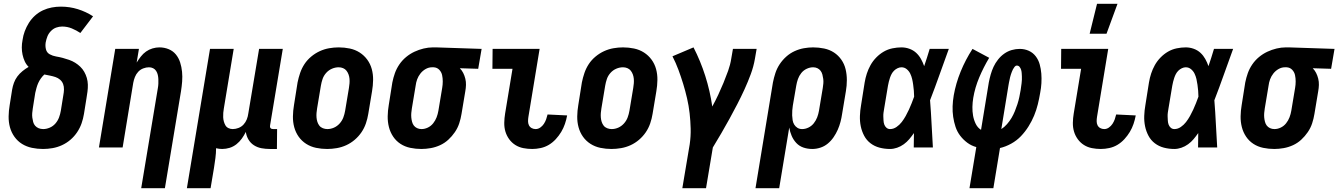

<svg xmlns="http://www.w3.org/2000/svg" viewBox="-20 -778 7061 1013"><path d="M207 8Q177 8 148.5 2Q120 -4 96.5 -18.5Q73 -33 56.5 -56Q40 -79 32.5 -106.5Q25 -134 25.5 -164Q26 -194 31 -223L44 -305Q47 -323 53.5 -341Q60 -359 71.5 -374.5Q83 -390 99 -403Q115 -416 131 -425Q118 -438 110.5 -454.5Q103 -471 99 -489.5Q95 -508 95 -527.5Q95 -547 99 -567Q102 -590 110.5 -613Q119 -636 132.5 -657.5Q146 -679 165 -696Q184 -713 206.5 -723.5Q229 -734 253 -738.5Q277 -743 301 -743Q348 -743 391 -729.5Q434 -716 471 -692L404 -604Q383 -618 359 -628Q335 -638 308 -638Q292 -638 276.5 -632.5Q261 -627 248.5 -614Q236 -601 230 -585.5Q224 -570 221 -554Q218 -535 222.5 -517.5Q227 -500 242.5 -491.5Q258 -483 276 -480Q294 -477 311 -472.5Q328 -468 345 -462Q362 -456 376.5 -447Q391 -438 403.5 -426Q416 -414 424.5 -399Q433 -384 438 -367Q443 -350 443.5 -331.5Q444 -313 441.5 -294.5Q439 -276 436 -258L423 -177Q419 -152 410.5 -127.5Q402 -103 387 -80.5Q372 -58 351.5 -40.5Q331 -23 307 -12Q283 -1 257.5 3.5Q232 8 207 8ZM208 -97Q225 -97 242.5 -104.5Q260 -112 272.5 -126.5Q285 -141 291.5 -158.5Q298 -176 301 -194L314 -275Q317 -290 317.5 -305.5Q318 -321 313 -334.5Q308 -348 297 -357.5Q286 -367 272.5 -371.5Q259 -376 244 -379Q229 -382 214 -385Q204 -376 195.5 -364Q187 -352 181.5 -339.5Q176 -327 172.5 -314Q169 -301 166 -288L153 -206Q151 -194 150 -181.5Q149 -169 150.5 -157.5Q152 -146 155 -134.5Q158 -123 165.5 -114.5Q173 -106 184 -101.5Q195 -97 208 -97Z M725 215 813 -314Q815 -325 815.5 -337Q816 -349 815.5 -360.5Q815 -372 812.5 -383Q810 -394 804 -403.5Q798 -413 788 -418Q778 -423 766 -423Q751 -423 735.5 -417Q720 -411 709 -399Q698 -387 692 -372Q686 -357 683 -341L627 0H502L588 -520H713L701 -448Q711 -464 723 -479.5Q735 -495 750.5 -506Q766 -517 784.5 -522.5Q803 -528 821 -528Q847 -528 870 -518.5Q893 -509 908 -490.5Q923 -472 930.5 -448.5Q938 -425 940.5 -399.5Q943 -374 941 -348Q939 -322 935 -297L850 215Z M966 215 1088 -520H1213L1161 -206Q1159 -195 1158 -183Q1157 -171 1157.5 -159.5Q1158 -148 1161 -137Q1164 -126 1169.5 -116.5Q1175 -107 1185.5 -102Q1196 -97 1208 -97Q1223 -97 1238.5 -103Q1254 -109 1265 -121Q1276 -133 1282 -148Q1288 -163 1290 -179L1347 -520H1472L1405 -117Q1404 -113 1404.5 -109Q1405 -105 1407.5 -102Q1410 -99 1414 -98Q1418 -97 1422 -97H1442L1441 8H1404Q1381 8 1359.5 4Q1338 0 1320 -11.5Q1302 -23 1291 -41.5Q1280 -60 1277 -82Q1268 -64 1256 -47Q1244 -30 1227.5 -17Q1211 -4 1191.5 2Q1172 8 1152 8Q1144 8 1136 7Q1128 6 1120 4Q1120 30 1116.5 56Q1113 82 1109 108L1091 215Z M1706 8Q1676 8 1647.5 2Q1619 -4 1595.5 -19Q1572 -34 1556 -56.5Q1540 -79 1532.5 -106.5Q1525 -134 1525.5 -164Q1526 -194 1531 -223L1550 -343Q1555 -368 1563.5 -393Q1572 -418 1586.5 -440Q1601 -462 1622 -479.5Q1643 -497 1667 -508Q1691 -519 1716.5 -523.5Q1742 -528 1767 -528Q1797 -528 1825.5 -522Q1854 -516 1877.5 -501Q1901 -486 1917.5 -463.5Q1934 -441 1941.5 -413.5Q1949 -386 1948.5 -356Q1948 -326 1943 -297L1923 -177Q1919 -152 1910.5 -127Q1902 -102 1887 -80Q1872 -58 1851.5 -40.5Q1831 -23 1807 -12Q1783 -1 1757 3.5Q1731 8 1706 8ZM1707 -97Q1725 -97 1742 -104.5Q1759 -112 1772 -126.5Q1785 -141 1791.5 -158.5Q1798 -176 1801 -194L1821 -314Q1823 -326 1824 -338Q1825 -350 1824 -362Q1823 -374 1819 -385Q1815 -396 1808 -405Q1801 -414 1790 -418.5Q1779 -423 1767 -423Q1749 -423 1731.5 -415.5Q1714 -408 1701 -393.5Q1688 -379 1682 -361.5Q1676 -344 1673 -326L1653 -206Q1651 -194 1650 -182Q1649 -170 1650 -158Q1651 -146 1654.5 -135Q1658 -124 1665 -115Q1672 -106 1683.5 -101.5Q1695 -97 1707 -97Z M2203 8Q2173 8 2144.5 2Q2116 -4 2093 -19Q2070 -34 2054.5 -57Q2039 -80 2032 -107.5Q2025 -135 2025.5 -164.5Q2026 -194 2031 -223L2050 -343Q2055 -368 2063.5 -392Q2072 -416 2087 -438Q2102 -460 2122.5 -477Q2143 -494 2166.5 -505Q2190 -516 2215 -522Q2240 -528 2264 -528H2281L2521 -520L2503 -415L2406 -418Q2417 -407 2424 -393Q2431 -379 2435 -363Q2439 -347 2438.5 -330Q2438 -313 2435 -297L2415 -177Q2411 -152 2403 -127.5Q2395 -103 2380 -81Q2365 -59 2345.5 -41Q2326 -23 2302 -12Q2278 -1 2252.5 3.5Q2227 8 2203 8ZM2204 -97Q2221 -97 2237.5 -105Q2254 -113 2265.5 -127.5Q2277 -142 2283.5 -159Q2290 -176 2293 -194L2313 -314Q2316 -331 2316 -348.5Q2316 -366 2312.5 -382Q2309 -398 2297.5 -410Q2286 -422 2268 -423H2259Q2242 -423 2226 -414Q2210 -405 2198.5 -390.5Q2187 -376 2181 -359.5Q2175 -343 2173 -326L2153 -206Q2151 -194 2150 -182Q2149 -170 2150 -158.5Q2151 -147 2154 -135.5Q2157 -124 2163.5 -115.5Q2170 -107 2180.5 -102Q2191 -97 2204 -97Z M2788 8Q2764 8 2741 3.5Q2718 -1 2699 -13Q2680 -25 2666.5 -43.5Q2653 -62 2646.5 -84Q2640 -106 2640.5 -130.5Q2641 -155 2645 -179L2684 -415H2578L2579 -520H2827L2768 -162Q2766 -150 2766 -138.5Q2766 -127 2770.5 -117.5Q2775 -108 2784.5 -102.5Q2794 -97 2806 -97Q2819 -97 2830.5 -105Q2842 -113 2849.5 -124.5Q2857 -136 2861.5 -148.5Q2866 -161 2869 -174L2972 -169V-168Q2968 -146 2960.5 -124Q2953 -102 2941 -82Q2929 -62 2912.5 -44Q2896 -26 2876 -14Q2856 -2 2833 3Q2810 8 2788 8Z M3206 8Q3176 8 3147.5 2Q3119 -4 3095.5 -19Q3072 -34 3056 -56.5Q3040 -79 3032.5 -106.5Q3025 -134 3025.5 -164Q3026 -194 3031 -223L3050 -343Q3055 -368 3063.5 -393Q3072 -418 3086.5 -440Q3101 -462 3122 -479.5Q3143 -497 3167 -508Q3191 -519 3216.5 -523.5Q3242 -528 3267 -528Q3297 -528 3325.5 -522Q3354 -516 3377.5 -501Q3401 -486 3417.5 -463.5Q3434 -441 3441.5 -413.5Q3449 -386 3448.5 -356Q3448 -326 3443 -297L3423 -177Q3419 -152 3410.5 -127Q3402 -102 3387 -80Q3372 -58 3351.5 -40.5Q3331 -23 3307 -12Q3283 -1 3257 3.5Q3231 8 3206 8ZM3207 -97Q3225 -97 3242 -104.5Q3259 -112 3272 -126.5Q3285 -141 3291.5 -158.5Q3298 -176 3301 -194L3321 -314Q3323 -326 3324 -338Q3325 -350 3324 -362Q3323 -374 3319 -385Q3315 -396 3308 -405Q3301 -414 3290 -418.5Q3279 -423 3267 -423Q3249 -423 3231.5 -415.5Q3214 -408 3201 -393.5Q3188 -379 3182 -361.5Q3176 -344 3173 -326L3153 -206Q3151 -194 3150 -182Q3149 -170 3150 -158Q3151 -146 3154.5 -135Q3158 -124 3165 -115Q3172 -106 3183.5 -101.5Q3195 -97 3207 -97Z M3705 215H3580L3619 -17Q3625 -59 3624 -99.5Q3623 -140 3618.5 -180Q3614 -220 3605 -259Q3596 -298 3584.5 -335.5Q3573 -373 3559.5 -409.5Q3546 -446 3528 -481L3639 -528Q3676 -456 3701 -377.5Q3726 -299 3738 -216Q3755 -247 3769.5 -278Q3784 -309 3797 -340.5Q3810 -372 3821.5 -404Q3833 -436 3838 -468L3847 -520H3972L3963 -468Q3956 -427 3941 -386.5Q3926 -346 3908 -306.5Q3890 -267 3870 -228.5Q3850 -190 3829 -151.5Q3808 -113 3786 -75.5Q3764 -38 3741 0Z M4091 215H3966L4058 -343Q4063 -368 4071 -392.5Q4079 -417 4093.5 -439Q4108 -461 4128 -479Q4148 -497 4172 -508Q4196 -519 4221 -523.5Q4246 -528 4270 -528Q4300 -528 4328.5 -522Q4357 -516 4380 -501Q4403 -486 4419 -463Q4435 -440 4441.5 -412.5Q4448 -385 4448 -355.5Q4448 -326 4443 -297L4423 -177Q4420 -156 4414.5 -135Q4409 -114 4400 -93.5Q4391 -73 4378 -54Q4365 -35 4347.5 -20.5Q4330 -6 4308.5 1Q4287 8 4266 8Q4241 8 4219 0.5Q4197 -7 4181.5 -23.5Q4166 -40 4157 -61Q4148 -82 4144 -105ZM4212 -97Q4229 -97 4245.5 -105Q4262 -113 4273.5 -127.5Q4285 -142 4291.5 -159Q4298 -176 4301 -194L4321 -314Q4323 -326 4324 -338Q4325 -350 4323.5 -361.5Q4322 -373 4319 -384.5Q4316 -396 4309.5 -404.5Q4303 -413 4293 -418Q4283 -423 4270 -423Q4253 -423 4236 -415Q4219 -407 4207.5 -392.5Q4196 -378 4190 -361Q4184 -344 4181 -326L4163 -221Q4161 -208 4160 -195Q4159 -182 4159.5 -169Q4160 -156 4162 -143.5Q4164 -131 4170.5 -120.5Q4177 -110 4187.5 -103.5Q4198 -97 4212 -97Z M4676 8Q4647 8 4620.5 1Q4594 -6 4573 -22Q4552 -38 4539.5 -61.5Q4527 -85 4521.5 -111.5Q4516 -138 4517 -166.5Q4518 -195 4523 -223L4542 -343Q4546 -367 4553.5 -390Q4561 -413 4573 -434.5Q4585 -456 4603 -474.5Q4621 -493 4642.5 -505.5Q4664 -518 4688.5 -523Q4713 -528 4736 -528Q4758 -528 4778.5 -520.5Q4799 -513 4814 -499Q4829 -485 4839 -467Q4849 -449 4856 -429Q4864 -452 4871 -474.5Q4878 -497 4885 -520H4986Q4961 -452 4937 -384Q4913 -316 4887 -249Q4892 -187 4895 -124.5Q4898 -62 4902 0H4801Q4801 -19 4801.5 -38Q4802 -57 4802 -76Q4790 -59 4777.5 -44Q4765 -29 4748.5 -17Q4732 -5 4713 1.5Q4694 8 4676 8ZM4676 -97Q4694 -97 4710 -108Q4726 -119 4737.5 -134Q4749 -149 4758.5 -166Q4768 -183 4775.5 -199.5Q4783 -216 4790 -233.5Q4797 -251 4803 -268Q4803 -284 4801.5 -299.5Q4800 -315 4798 -330.5Q4796 -346 4792.5 -361Q4789 -376 4782.5 -389.5Q4776 -403 4764 -413Q4752 -423 4736 -423Q4726 -423 4715.5 -418Q4705 -413 4697 -405Q4689 -397 4684 -387.5Q4679 -378 4675.5 -367.5Q4672 -357 4669.5 -347Q4667 -337 4665 -326L4645 -206Q4643 -195 4641.5 -184Q4640 -173 4640.5 -162.5Q4641 -152 4641.5 -141.5Q4642 -131 4645.5 -121Q4649 -111 4657 -104Q4665 -97 4676 -97Z M5095 215 5131 -2Q5105 -9 5083.5 -25Q5062 -41 5046 -62Q5030 -83 5021.5 -108.5Q5013 -134 5009 -161.5Q5005 -189 5006 -217.5Q5007 -246 5012 -275Q5023 -338 5048.5 -400.5Q5074 -463 5111 -520L5199 -473Q5169 -423 5146.5 -369.5Q5124 -316 5115 -262Q5111 -238 5110.5 -214Q5110 -190 5114 -167.5Q5118 -145 5128 -124.5Q5138 -104 5156 -93L5197 -343Q5201 -364 5207 -385Q5213 -406 5222 -425.5Q5231 -445 5245.5 -463.5Q5260 -482 5278.5 -495Q5297 -508 5318 -514Q5339 -520 5360 -520Q5386 -520 5408 -510Q5430 -500 5444.5 -481Q5459 -462 5465.5 -438.5Q5472 -415 5474 -390Q5476 -365 5474.5 -339Q5473 -313 5468 -288Q5463 -258 5455.5 -227.5Q5448 -197 5436 -168Q5424 -139 5406.5 -111Q5389 -83 5366.5 -59.5Q5344 -36 5315 -20Q5286 -4 5256 3L5221 215ZM5263 -97Q5279 -107 5293 -123Q5307 -139 5317 -156Q5327 -173 5334.5 -191.5Q5342 -210 5348 -228.5Q5354 -247 5358 -266Q5362 -285 5365 -303Q5366 -312 5367.5 -321Q5369 -330 5370 -339Q5371 -348 5371.5 -357Q5372 -366 5371.5 -375Q5371 -384 5370.5 -392.5Q5370 -401 5367.5 -409.5Q5365 -418 5359.5 -425Q5354 -432 5345 -432Q5338 -432 5333 -425.5Q5328 -419 5324.5 -412.5Q5321 -406 5318.5 -399Q5316 -392 5313.5 -385Q5311 -378 5309.5 -371Q5308 -364 5306.5 -357Q5305 -350 5303.5 -343Q5302 -336 5301 -329Z M5788 8Q5764 8 5741 3.5Q5718 -1 5699 -13Q5680 -25 5666.5 -43.5Q5653 -62 5646.5 -84Q5640 -106 5640.5 -130.5Q5641 -155 5645 -179L5684 -415H5578L5579 -520H5827L5768 -162Q5766 -150 5766 -138.5Q5766 -127 5770.5 -117.5Q5775 -108 5784.5 -102.5Q5794 -97 5806 -97Q5819 -97 5830.5 -105Q5842 -113 5849.5 -124.5Q5857 -136 5861.5 -148.5Q5866 -161 5869 -174L5972 -169V-168Q5968 -146 5960.5 -124Q5953 -102 5941 -82Q5929 -62 5912.5 -44Q5896 -26 5876 -14Q5856 -2 5833 3Q5810 8 5788 8ZM5729 -600 5768 -758H5876L5818 -600Z M6176 8Q6147 8 6120.5 1Q6094 -6 6073 -22Q6052 -38 6039.5 -61.5Q6027 -85 6021.5 -111.5Q6016 -138 6017 -166.5Q6018 -195 6023 -223L6042 -343Q6046 -367 6053.5 -390Q6061 -413 6073 -434.5Q6085 -456 6103 -474.5Q6121 -493 6142.5 -505.5Q6164 -518 6188.5 -523Q6213 -528 6236 -528Q6258 -528 6278.5 -520.5Q6299 -513 6314 -499Q6329 -485 6339 -467Q6349 -449 6356 -429Q6364 -452 6371 -474.5Q6378 -497 6385 -520H6486Q6461 -452 6437 -384Q6413 -316 6387 -249Q6392 -187 6395 -124.5Q6398 -62 6402 0H6301Q6301 -19 6301.5 -38Q6302 -57 6302 -76Q6290 -59 6277.5 -44Q6265 -29 6248.5 -17Q6232 -5 6213 1.5Q6194 8 6176 8ZM6176 -97Q6194 -97 6210 -108Q6226 -119 6237.5 -134Q6249 -149 6258.5 -166Q6268 -183 6275.5 -199.5Q6283 -216 6290 -233.5Q6297 -251 6303 -268Q6303 -284 6301.5 -299.5Q6300 -315 6298 -330.5Q6296 -346 6292.5 -361Q6289 -376 6282.5 -389.5Q6276 -403 6264 -413Q6252 -423 6236 -423Q6226 -423 6215.5 -418Q6205 -413 6197 -405Q6189 -397 6184 -387.5Q6179 -378 6175.5 -367.5Q6172 -357 6169.5 -347Q6167 -337 6165 -326L6145 -206Q6143 -195 6141.5 -184Q6140 -173 6140.5 -162.5Q6141 -152 6141.5 -141.5Q6142 -131 6145.5 -121Q6149 -111 6157 -104Q6165 -97 6176 -97Z M6703 8Q6673 8 6644.5 2Q6616 -4 6593 -19Q6570 -34 6554.5 -57Q6539 -80 6532 -107.5Q6525 -135 6525.5 -164.5Q6526 -194 6531 -223L6550 -343Q6555 -368 6563.5 -392Q6572 -416 6587 -438Q6602 -460 6622.5 -477Q6643 -494 6666.5 -505Q6690 -516 6715 -522Q6740 -528 6764 -528H6781L7021 -520L7003 -415L6906 -418Q6917 -407 6924 -393Q6931 -379 6935 -363Q6939 -347 6938.5 -330Q6938 -313 6935 -297L6915 -177Q6911 -152 6903 -127.5Q6895 -103 6880 -81Q6865 -59 6845.5 -41Q6826 -23 6802 -12Q6778 -1 6752.5 3.5Q6727 8 6703 8ZM6704 -97Q6721 -97 6737.5 -105Q6754 -113 6765.5 -127.5Q6777 -142 6783.5 -159Q6790 -176 6793 -194L6813 -314Q6816 -331 6816 -348.5Q6816 -366 6812.5 -382Q6809 -398 6797.5 -410Q6786 -422 6768 -423H6759Q6742 -423 6726 -414Q6710 -405 6698.5 -390.5Q6687 -376 6681 -359.5Q6675 -343 6673 -326L6653 -206Q6651 -194 6650 -182Q6649 -170 6650 -158.5Q6651 -147 6654 -135.5Q6657 -124 6663.5 -115.5Q6670 -107 6680.5 -102Q6691 -97 6704 -97Z"/></svg>

Font: Iosevka Extrabold
Style: Italic
Weight: 800
Italic angle: -9°
Monospace: yes
Designer: Belleve Invis
Foundry: Belleve Invis
Version: Version 32.5.0; ttfautohint (v1.8.4)